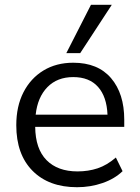

<svg xmlns="http://www.w3.org/2000/svg" viewBox="-20 -773 584 802"><path d="M302 9Q184 9 116 -59.5Q48 -128 48 -250Q48 -329 78 -387.5Q108 -446 161.5 -478.5Q215 -511 286 -511Q389 -511 444 -446.5Q499 -382 499 -273V-243H127Q128 -151 174.5 -104Q221 -57 304 -57Q349 -57 388 -70Q427 -83 464 -115L492 -58Q459 -26 408.5 -8.5Q358 9 302 9ZM286 -451Q219 -451 178 -409Q137 -367 129 -294H429Q426 -369 389.5 -410Q353 -451 286 -451ZM257 -551 360 -753H447L315 -551Z"/></svg>

Font: Mulish
Style: Regular
Weight: 400
Designer: Vernon Adams
Foundry: Vernon Adams
Version: Version 3.603; ttfautohint (v1.8.3)